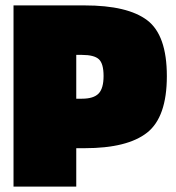

<svg xmlns="http://www.w3.org/2000/svg" viewBox="-20 -690 652 710"><path d="M293 -142H262V0H30V-670H293Q452 -670 524.5 -615Q597 -560 597 -408.5Q597 -257 524 -199.5Q451 -142 293 -142ZM262 -325H283Q326 -325 344.5 -344Q363 -363 363 -409Q363 -455 345.5 -471Q328 -487 283 -487H262Z"/></svg>

Font: Titillium Web
Style: Black
Weight: 900
Version: Version 1.001;PS 35.000;hotconv 1.0.70;makeotf.lib2.5.55311